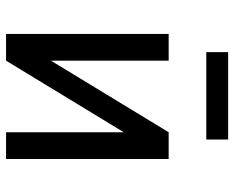

<svg xmlns="http://www.w3.org/2000/svg" viewBox="-88 -666 755 618"><g transform="rotate(90 289.0 -357.5)"><path d="M148.4 -714.8H429.7V-644.5H148.4ZM406.2 -378.9 175.8 0H89.8V-523.4H175.8V-144.5L406.2 -523.4H492.2V0H406.2Z"/></g></svg>

Font: 和音 by 宁静之雨，公众号njzyshare
Style: Regular
Weight: 400
Designer: Steve Matteson
Foundry: Ascender Corporation
Version: Version 6.00;June 8, 2018;FontCreator 11.0.0.2388 32-bit